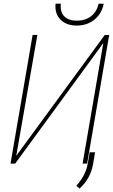

<svg xmlns="http://www.w3.org/2000/svg" viewBox="-20 -904 623 1061"><path d="M69.8 -43 558.6 -710.4 583.5 -710.9 461.4 0H436.5L550.8 -666L64 0H38.1L160.2 -710.9H186.5ZM524.9 -883.8 553.2 -883.3Q545.9 -846.2 524.9 -819.1Q503.9 -792 473.1 -777.3Q442.4 -762.7 403.8 -762.7Q347.7 -762.7 314.7 -795.2Q281.7 -827.6 287.1 -883.8H316.4Q311 -837.4 335.4 -813.5Q359.9 -789.6 403.8 -789.6Q450.2 -789.6 482.4 -813.7Q514.6 -837.9 524.9 -883.8ZM505.4 -62.5 494.6 1Q487.3 42.5 469 76.2Q450.7 109.9 419.9 137.7L401.9 123Q418 104.5 430.2 85.9Q442.4 67.4 451.2 46.9Q460 26.4 464.4 2.4L475.6 -62.5Z"/></svg>

Font: Roboto Condensed Thin
Style: Italic
Weight: 250
Italic angle: -12°
Designer: Christian Robertson
Foundry: Google
Version: Version 3.008; 2023